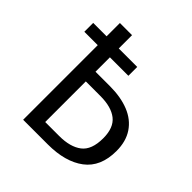

<svg xmlns="http://www.w3.org/2000/svg" viewBox="-188 -848 991 991"><g transform="rotate(45 307.5 -353.0)"><path d="M321.5 -439.5Q402.1 -439.5 460.8 -415.9Q519.5 -392.3 551.5 -344.6Q583.6 -296.9 583.6 -226.7Q583.6 -111.3 509.7 -55.6Q435.9 0 308.7 0H128.7V-544.6H30.8V-609.2H128.7V-706.2H217.4V-609.2H352.3V-544.6H217.4V-439.5ZM319.5 -72.3Q400 -72.3 444.4 -106.4Q488.7 -140.5 488.7 -224.6Q488.7 -301.5 446.2 -335.1Q403.6 -368.7 323.6 -368.7H217.4V-72.3Z"/></g></svg>

Font: Fira Code
Style: Regular
Weight: 400
Designer: Carrois Corporate, Edenspiekermann AG, Nikita Prokopov
Foundry: Carrois Corporate, Edenspiekermann AG, Nikita Prokopov
Version: Version 5.002